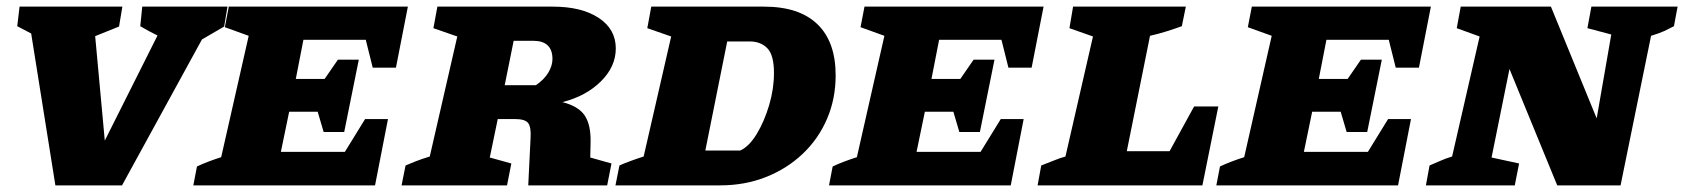

<svg xmlns="http://www.w3.org/2000/svg" viewBox="-20 -559 5079 579"><path d="M147 0 74 -458Q54 -468 32 -480L39 -539H349L339 -479L267 -450L296 -135L455 -452Q428 -465 403 -480L409 -539H666L656 -479L589 -440L348 0Z M563 0 574 -57Q591 -65 609.5 -72Q628 -79 647 -85L730 -451L658 -477L670 -539H1210L1174 -355H1104L1083 -439H895L872 -321H959L999 -379H1062L1018 -161H956L938 -222H852L827 -101H1020L1081 -200H1150L1111 0Z M1191 0 1203 -60Q1217 -66 1233.5 -72.5Q1250 -79 1276 -87L1359 -449L1287 -474L1299 -539H1647Q1734 -539 1785.5 -505Q1837 -471 1837 -413Q1837 -358 1792 -313.5Q1747 -269 1676 -251Q1724 -239 1743 -211Q1762 -183 1761 -131L1760 -84L1824 -66L1811 0H1573L1580 -143Q1582 -175 1573 -187.5Q1564 -200 1533 -200H1481L1457 -84L1522 -66L1509 0ZM1588 -436H1529L1502 -302H1596Q1621 -319 1633.5 -340Q1646 -361 1646 -381Q1646 -436 1588 -436Z M2284 -539Q2390 -539 2445 -486Q2500 -433 2500 -332Q2500 -261 2474 -200.5Q2448 -140 2400.5 -95Q2353 -50 2289.5 -25Q2226 0 2152 0H1836L1848 -60Q1861 -66 1881.5 -73.5Q1902 -81 1921 -87L2004 -449L1932 -474L1944 -539ZM2212 -105Q2239 -117 2262 -155Q2285 -193 2299.5 -242Q2314 -291 2314 -339Q2314 -393 2294 -413.5Q2274 -434 2241 -434H2173L2107 -105Z M2480 0 2491 -57Q2508 -65 2526.5 -72Q2545 -79 2564 -85L2647 -451L2575 -477L2587 -539H3127L3091 -355H3021L3000 -439H2812L2789 -321H2876L2916 -379H2979L2935 -161H2873L2855 -222H2769L2744 -101H2937L2998 -200H3067L3028 0Z M3581 -238H3654L3606 0H3109L3120 -60Q3139 -67 3157 -74.5Q3175 -82 3193 -87L3276 -449L3205 -474L3216 -539H3556L3544 -480Q3522 -472 3498 -464.5Q3474 -457 3448 -451L3378 -103H3507Z M3648 0 3659 -57Q3676 -65 3694.5 -72Q3713 -79 3732 -85L3815 -451L3743 -477L3755 -539H4295L4259 -355H4189L4168 -439H3980L3957 -321H4044L4084 -379H4147L4103 -161H4041L4023 -222H3937L3912 -101H4105L4166 -200H4235L4196 0Z M4779 -539H5039L5028 -480Q5013 -472 4999 -465.5Q4985 -459 4959 -451L4867 0H4676L4532 -351L4478 -84L4561 -66L4548 0H4280L4291 -60Q4308 -67 4323.5 -74Q4339 -81 4359 -87L4442 -449L4373 -474L4385 -539H4657L4795 -202L4839 -455L4767 -474Z"/></svg>

Font: Piazzolla SC ExtraBold
Style: Italic
Weight: 800
Italic angle: -11.3°
Designer: Juan Pablo del Peral
Foundry: Huerta Tipografica
Version: Version 1.330